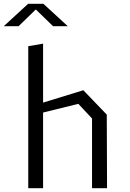

<svg xmlns="http://www.w3.org/2000/svg" viewBox="-48 -996 688 1016"><path d="M439 0H518.5L517 -389.5L393 -518.5L180 -453V-765L101.5 -751.5V0H180V-400.5L366.5 -446.5L439 -369ZM-28 -857.5H50.5L141.5 -946L232.5 -857.5H310.5L181.5 -976H101Z"/></svg>

Font: Monaspace Krypton Light
Style: Regular
Weight: 300
Designer: Riley Cran & the Lettermatic Team
Foundry: Lettermatic
Version: Version 1.101 (Monaspace Krypton)